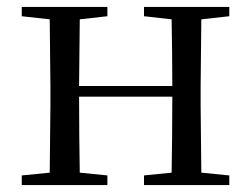

<svg xmlns="http://www.w3.org/2000/svg" viewBox="-20 -536 728 556"><path d="M397 -489 477 -480C478 -426 479 -346 479 -287H209L211 -480L291 -489V-516H43V-489L124 -480L126 -288V-229L124 -36L43 -28V0H291V-28L211 -36C210 -92 209 -177 209 -256H479C479 -177 478 -92 477 -36L397 -28V0H644V-28L563 -36L561 -229V-288L563 -480L644 -489V-516H397Z"/></svg>

Font: Noto Serif CJK KR
Style: Regular
Weight: 400
Designer: Ryoko NISHIZUKA 西塚涼子 (kana & ideographs); Frank Grießhammer (Latin, Greek & Cyrillic); Wenlong ZHANG 张文龙 (bopomofo); San
Foundry: Adobe
Version: Version 2.001;hotconv 1.1.0;makeotfexe 2.6.0